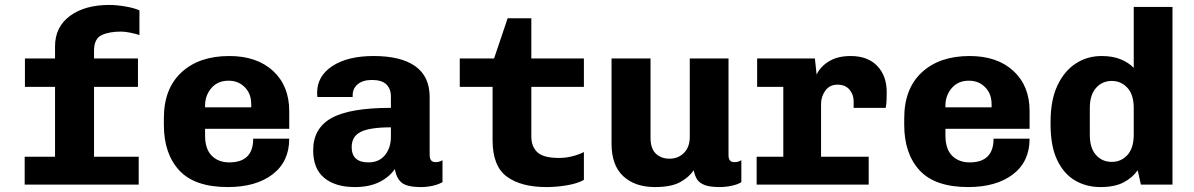

<svg xmlns="http://www.w3.org/2000/svg" viewBox="-20 -748 4840 778"><path d="M80 0V-113H203V-396H81V-511H203V-560Q203 -639 263.5 -683.5Q324 -728 423 -728Q451 -728 487 -722Q523 -716 545 -706V-606Q530 -611 508.5 -615.5Q487 -620 470 -620Q422 -620 391.5 -605.5Q361 -591 361 -542V-511H539V-396H361V-113H542V0Z M903 10Q769 10 706.5 -57.5Q644 -125 644 -242V-269Q644 -389 715.5 -455Q787 -521 909 -521Q1021 -521 1086.5 -460.5Q1152 -400 1152 -298V-226H811V-199Q811 -144 838 -117Q865 -90 909 -90Q1006 -90 1006 -186H1152Q1152 -93 1084.5 -41.5Q1017 10 903 10ZM811 -313H998V-326Q998 -368 972 -394.5Q946 -421 906 -421Q862 -421 836.5 -391Q811 -361 811 -321Z M1418 10Q1339 10 1294 -27Q1249 -64 1249 -139Q1249 -228 1323 -269.5Q1397 -311 1564 -311V-357Q1564 -388 1545.5 -406Q1527 -424 1487 -424Q1451 -424 1430 -407Q1409 -390 1409 -362V-355H1266Q1265 -368 1265 -367Q1265 -366 1265 -372Q1265 -440 1327 -480.5Q1389 -521 1494 -521Q1605 -521 1663 -479.5Q1721 -438 1721 -355V-120Q1721 -91 1745 -91Q1761 -91 1773 -99V-10Q1758 -1 1734.5 4.5Q1711 10 1686 10Q1629 10 1607.5 -8Q1586 -26 1580 -63Q1556 -29 1515.5 -9.5Q1475 10 1418 10ZM1473 -90Q1516 -90 1540 -119.5Q1564 -149 1564 -194V-232Q1478 -232 1441.5 -213.5Q1405 -195 1405 -152Q1405 -90 1473 -90Z M2194 10Q2091 10 2033.5 -32.5Q1976 -75 1976 -180V-396H1843V-511H1982L2037 -674H2133V-511H2346V-396H2133V-195Q2133 -154 2157.5 -131Q2182 -108 2245 -108Q2273 -108 2300 -115Q2327 -122 2346 -132V-19Q2319 -4 2276.5 3Q2234 10 2194 10Z M2634 10Q2553 10 2505.5 -34Q2458 -78 2458 -166V-511H2616V-190Q2616 -146 2637.5 -125.5Q2659 -105 2693 -105Q2728 -105 2751.5 -128.5Q2775 -152 2775 -193V-511H2932V-119Q2932 -91 2955 -91Q2962 -91 2969 -92.5Q2976 -94 2984 -99V-10Q2971 -1 2945.5 4.5Q2920 10 2897 10Q2855 10 2833.5 1Q2812 -8 2803.5 -23Q2795 -38 2791 -58Q2772 -30 2736 -10Q2700 10 2634 10Z M3046 0V-113H3154V-396H3048V-511H3282L3289 -446Q3304 -478 3339 -499.5Q3374 -521 3427 -521Q3496 -521 3534.5 -481Q3573 -441 3573 -375Q3573 -359 3572.5 -343.5Q3572 -328 3569 -311H3439V-338Q3439 -365 3422 -385Q3405 -405 3374 -405Q3342 -405 3324.5 -381Q3307 -357 3307 -327V-113H3500V0Z M3903 10Q3769 10 3706.5 -57.5Q3644 -125 3644 -242V-269Q3644 -389 3715.5 -455Q3787 -521 3909 -521Q4021 -521 4086.5 -460.5Q4152 -400 4152 -298V-226H3811V-199Q3811 -144 3838 -117Q3865 -90 3909 -90Q4006 -90 4006 -186H4152Q4152 -93 4084.5 -41.5Q4017 10 3903 10ZM3811 -313H3998V-326Q3998 -368 3972 -394.5Q3946 -421 3906 -421Q3862 -421 3836.5 -391Q3811 -361 3811 -321Z M4439 10Q4382 10 4336.5 -16.5Q4291 -43 4264 -99Q4237 -155 4237 -244V-255Q4237 -343 4265 -402Q4293 -461 4339.5 -491Q4386 -521 4444 -521Q4489 -521 4521.5 -507.5Q4554 -494 4574 -473V-720H4731V0H4603L4590 -58Q4568 -27 4532 -8.5Q4496 10 4439 10ZM4485 -92Q4523 -92 4548.5 -120Q4574 -148 4574 -202V-310Q4574 -364 4548.5 -392Q4523 -420 4485 -420Q4446 -420 4421 -391.5Q4396 -363 4396 -310V-202Q4396 -148 4421 -120Q4446 -92 4485 -92Z"/></svg>

Font: Chivo Mono
Style: Bold
Weight: 700
Monospace: yes
Designer: Hector Gatti
Foundry: Omnibus-Type
Version: Version 1.008; ttfautohint (v1.8.4.7-5d5b)